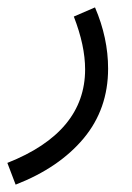

<svg xmlns="http://www.w3.org/2000/svg" viewBox="-103 -252 358 522"><path d="M155.3 -231.9Q190.9 -148.9 190.9 -65.4Q190.9 44.4 124.3 124.3Q57.6 204.1 -60.5 250L-83 190.9Q128.4 107.4 128.4 -63.5Q128.4 -127.9 97.7 -207Z"/></svg>

Font: Estedad
Style: regular
Weight: 400
Version: Version 0.7(Beta10)